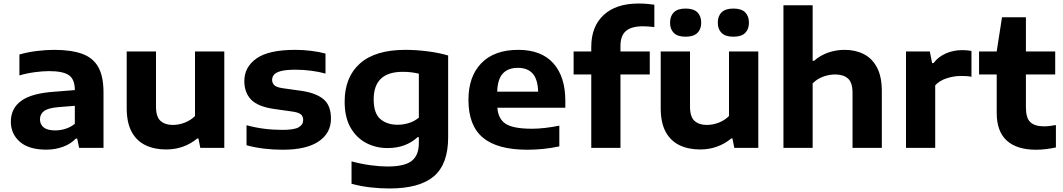

<svg xmlns="http://www.w3.org/2000/svg" viewBox="-20 -838 6026 1088"><path d="M242.5 10Q143 10 92.2 -34.8Q41.5 -79.5 41.5 -148.5Q41.5 -224 100.8 -267Q160 -310 291.5 -318.5L404 -327.5Q404 -389 370.2 -412Q336.5 -435 258.5 -435Q223 -435 177.5 -429Q132 -423 90 -410.5V-529Q135.5 -542.5 188.2 -549Q241 -555.5 286 -555.5Q383 -555.5 445 -533.2Q507 -511 536.8 -458.2Q566.5 -405.5 566.5 -314.5V0H428.5L417.5 -52.5H409.5Q380 -21.5 336 -5.8Q292 10 242.5 10ZM206.5 -162Q206.5 -133 227.5 -116Q248.5 -99 293 -99Q321.5 -99 350.8 -108Q380 -117 404 -136.5V-238.5L306.5 -230.5Q251.5 -225.5 229 -208.2Q206.5 -191 206.5 -162Z M921 9Q855 9 804.8 -15Q754.5 -39 726.2 -90.8Q698 -142.5 698 -225.5V-546.5H864V-234.5Q864 -175.5 889.8 -152.8Q915.5 -130 959 -130Q993 -130 1026.8 -143Q1060.5 -156 1085 -180.5V-546.5H1251V0H1115L1104.5 -53.5H1098Q1022.5 9 921 9Z M1582.5 10.5Q1527 10.5 1474.2 4Q1421.5 -2.5 1377 -15V-128.5Q1472 -102 1581 -102Q1647 -102 1672.5 -116.8Q1698 -131.5 1698 -157.5Q1698 -178 1686 -189Q1674 -200 1639.5 -205.5L1533 -220.5Q1440.5 -234 1402.5 -274Q1364.5 -314 1364.5 -378.5Q1364.5 -458 1433.5 -506.8Q1502.5 -555.5 1653.5 -555.5Q1698.5 -555.5 1744.2 -549.8Q1790 -544 1824.5 -534.5V-421Q1788 -431.5 1743.2 -437.2Q1698.5 -443 1655 -443Q1600.5 -443 1571.8 -435.2Q1543 -427.5 1532.5 -414.5Q1522 -401.5 1522 -385.5Q1522 -368.5 1533.5 -356.2Q1545 -344 1579.5 -338.5L1686 -323.5Q1768.5 -312 1812 -276.8Q1855.5 -241.5 1855.5 -165.5Q1855.5 -84 1786 -36.8Q1716.5 10.5 1582.5 10.5Z M2187.5 230Q2135 230 2080.5 224Q2026 218 1972 203.5V76.5Q2028.5 91.5 2081.2 98.5Q2134 105.5 2176 105.5Q2272.5 105.5 2313 73.8Q2353.5 42 2353.5 -27.5V-60.5H2346Q2314.5 -31 2272 -15Q2229.5 1 2176 1Q2109.5 1 2054.2 -28.2Q1999 -57.5 1966 -115.8Q1933 -174 1933 -261.5Q1933 -401 2019.8 -478.2Q2106.5 -555.5 2277 -555.5Q2337.5 -555.5 2402.5 -547.2Q2467.5 -539 2519.5 -523.5V-59.5Q2519.5 92 2438.5 161Q2357.5 230 2187.5 230ZM2233.5 -131Q2265 -131 2296.8 -140.8Q2328.5 -150.5 2353.5 -171.5V-420.5Q2335.5 -425 2312.2 -428Q2289 -431 2262 -431Q2097.5 -431 2097.5 -275Q2097.5 -196 2135.2 -163.5Q2173 -131 2233.5 -131Z M2969 10.5Q2798.5 10.5 2716.5 -58Q2634.5 -126.5 2634.5 -272Q2634.5 -405 2707.8 -480.2Q2781 -555.5 2917 -555.5Q3047.5 -555.5 3115.5 -479.5Q3183.5 -403.5 3183.5 -266.5V-227.5H2798.5Q2803 -164 2845.8 -136.2Q2888.5 -108.5 2994.5 -108.5Q3029.5 -108.5 3070 -113.2Q3110.5 -118 3149.5 -126V-8.5Q3100 2 3055.2 6.2Q3010.5 10.5 2969 10.5ZM2914.5 -453.5Q2858.5 -453.5 2829 -421Q2799.5 -388.5 2797.5 -318.5H3029.5Q3027.5 -388 2998.8 -420.8Q2970 -453.5 2914.5 -453.5Z M3330.5 0V-416H3230.5V-546.5H3330.5V-572.5Q3330.5 -687.5 3400.5 -752.8Q3470.5 -818 3598 -818Q3624 -818 3644.5 -816.2Q3665 -814.5 3688 -811.5V-684.5Q3653 -689 3624 -689Q3557.5 -689 3526.8 -662.2Q3496 -635.5 3496 -578.5V-546.5H3662V-416H3496V0Z M3947 9Q3881 9 3830.8 -15Q3780.5 -39 3752.2 -90.8Q3724 -142.5 3724 -225.5V-546.5H3890V-234.5Q3890 -175.5 3915.8 -152.8Q3941.5 -130 3985 -130Q4019 -130 4052.8 -143Q4086.5 -156 4111 -180.5V-546.5H4277V0H4141L4130.5 -53.5H4124Q4048.5 9 3947 9ZM4136 -630Q4091 -630 4069.2 -651.2Q4047.5 -672.5 4047.5 -709.5Q4047.5 -747 4069.2 -768.2Q4091 -789.5 4136 -789.5Q4181 -789.5 4202.5 -768.2Q4224 -747 4224 -709.5Q4224 -672.5 4202.5 -651.2Q4181 -630 4136 -630ZM3865 -630Q3820 -630 3798.5 -651.2Q3777 -672.5 3777 -709.5Q3777 -747 3798.5 -768.2Q3820 -789.5 3865 -789.5Q3910 -789.5 3931.8 -768.2Q3953.5 -747 3953.5 -709.5Q3953.5 -672.5 3931.8 -651.2Q3910 -630 3865 -630Z M4419.5 0V-808H4585V-493.5H4593Q4627.5 -524 4672.5 -539.8Q4717.5 -555.5 4766.5 -555.5Q4827 -555.5 4874.5 -531.5Q4922 -507.5 4949.5 -455.8Q4977 -404 4977 -320.5V0H4811V-311.5Q4811 -370.5 4785 -393.2Q4759 -416 4713 -416Q4677.5 -416 4643.5 -403.2Q4609.5 -390.5 4585 -365.5V0Z M5114 0V-546.5H5249L5262 -480.5H5270Q5297 -516.5 5340 -535.2Q5383 -554 5433 -554Q5459.5 -554 5485 -549.5V-403Q5470.5 -406 5454.2 -406.8Q5438 -407.5 5423.5 -407.5Q5386.5 -407.5 5345.8 -394.8Q5305 -382 5279.5 -354.5V0Z M5851 10.5Q5742.5 10.5 5685.2 -41.2Q5628 -93 5628 -198.5V-416H5528V-546.5H5628L5658 -740H5793.5V-546.5H5959.5V-416H5793.5V-229.5Q5793.5 -169 5818.8 -145.5Q5844 -122 5897.5 -122Q5924.5 -122 5963.5 -129.5V-2.5Q5938.5 3 5909 6.8Q5879.5 10.5 5851 10.5Z"/></svg>

Font: Encode Sans Expanded
Style: Bold
Weight: 700
Width: 7
Designer: Multiple Designers
Foundry: Impallari Type
Version: Version 3.000; ttfautohint (v1.8.3) -l 8 -r 50 -G 200 -x 14 